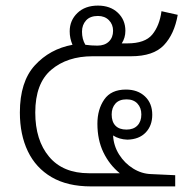

<svg xmlns="http://www.w3.org/2000/svg" viewBox="-20 -666 686 686"><path d="M305 0Q221 0 164.5 -33Q108 -66 79.5 -125.5Q51 -185 51 -264Q51 -374 104.5 -432.5Q158 -491 239 -506Q229 -529 229 -554Q229 -593 256.5 -619.5Q284 -646 330 -646Q374 -646 401 -620.5Q428 -595 428 -556Q428 -531 415 -511H435Q498 -511 524 -542.5Q550 -574 557 -626L615 -613Q603 -544 565.5 -504.5Q528 -465 448 -465H311Q220 -465 163 -416.5Q106 -368 106 -264Q106 -165 155.5 -106Q205 -47 298 -47H408Q371 -77 349.5 -121.5Q328 -166 328 -224Q328 -275 352.5 -310.5Q377 -346 430 -346Q472 -346 498 -321.5Q524 -297 524 -256Q524 -217 500.5 -192.5Q477 -168 435 -167Q406 -168 384 -182Q386 -145 405.5 -114Q425 -83 455.5 -64Q486 -45 520 -44L606 -40V0ZM328 -503Q354 -503 369 -517.5Q384 -532 384 -556Q384 -579 369 -594Q354 -609 330 -609Q302 -609 287.5 -593Q273 -577 273 -553Q273 -526 285 -506Q306 -503 328 -503ZM432 -203Q457 -203 471 -217.5Q485 -232 485 -257Q485 -281 471 -296Q457 -311 432 -311Q406 -311 392.5 -296Q379 -281 379 -257Q379 -231 392.5 -217Q406 -203 432 -203Z"/></svg>

Font: Noto Sans Thai Looped Light
Style: Regular
Weight: 300
Designer: Sasikarn Vongin, Ben Mitchell
Foundry: The Fontpad Ltd
Version: Version 1.001; ttfautohint (v1.8.4.7-5d5b)